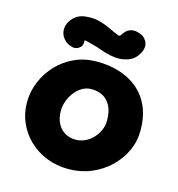

<svg xmlns="http://www.w3.org/2000/svg" viewBox="-103 -773 801 863"><g transform="rotate(15 298.0 -341.5)"><path d="M292 0Q236 0 189 -19Q142 -38 107.5 -71.5Q73 -105 54 -148.5Q35 -192 35 -242Q35 -292 54.5 -338.5Q74 -385 108.5 -421.5Q143 -458 190 -479Q237 -500 293 -500Q349 -500 397.5 -485Q446 -470 483 -439Q520 -408 540.5 -361Q561 -314 561 -250Q561 -200 540 -155Q519 -110 482 -75Q445 -40 396.5 -20Q348 0 292 0ZM289 -136Q312 -136 332.5 -145.5Q353 -155 369 -172Q385 -189 394.5 -210Q404 -231 404 -256Q404 -297 390.5 -323Q377 -349 354 -361.5Q331 -374 300 -374Q278 -374 258.5 -363Q239 -352 224 -333Q209 -314 200.5 -291Q192 -268 192 -244Q192 -212 204 -187.5Q216 -163 238 -149.5Q260 -136 289 -136ZM193 -537Q180 -531 166.5 -534.5Q153 -538 144.5 -543.5Q136 -549 136 -549Q115 -568 111.5 -589.5Q108 -611 117 -631Q126 -651 144.5 -665Q163 -679 187 -682Q225 -686 252.5 -679Q280 -672 304 -660.5Q328 -649 355 -638Q361 -638 365.5 -644Q370 -650 375 -657Q375 -657 381 -663.5Q387 -670 400.5 -675Q414 -680 435 -675Q457 -669 467 -658.5Q477 -648 480.5 -637.5Q484 -627 483 -619.5Q482 -612 482 -612Q480 -595 462 -572Q444 -549 410 -542Q390 -537 367 -539Q344 -541 321.5 -547.5Q299 -554 275 -563Q262 -567 248 -570.5Q234 -574 224.5 -576.5Q215 -579 213 -577Q213 -577 213.5 -569.5Q214 -562 210 -553Q206 -544 193 -537Z"/></g></svg>

Font: Sour Gummy
Style: Bold
Weight: 700
Designer: Stefie Justprince
Foundry: Eifetstype
Version: Version 1.000